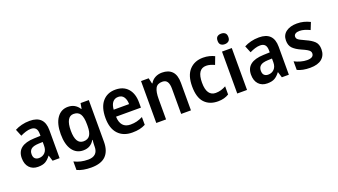

<svg xmlns="http://www.w3.org/2000/svg" viewBox="-76 -1428 4118 2342"><g transform="rotate(-20 1983.0 -257.0)"><path d="M283 -553Q472 -553 472 -364V0H381L358 -74H355Q323 -31 287.5 -10.5Q252 10 191 10Q121 10 79.5 -34.5Q38 -79 38 -158Q38 -325 263 -333L346 -336V-359Q346 -411 325 -433.5Q304 -456 264 -456Q231 -456 196 -445Q161 -434 127 -417L90 -507Q129 -528 178 -540.5Q227 -553 283 -553ZM290 -254Q223 -251 195 -228Q167 -205 167 -162Q167 -123 186 -105Q205 -87 237 -87Q284 -87 315 -118.5Q346 -150 346 -208V-256Z M779 -554Q828 -554 864 -533.5Q900 -513 925 -474H930L942 -544H1049V-3Q1049 116 988 178Q927 240 798 240Q690 240 616 206V95Q658 116 701.5 126Q745 136 796 136Q857 136 889.5 105.5Q922 75 922 15V0Q922 -13 923.5 -34Q925 -55 927 -72H922Q899 -32 863.5 -11Q828 10 778 10Q688 10 636.5 -63Q585 -136 585 -270Q585 -405 637.5 -479.5Q690 -554 779 -554ZM815 -449Q766 -449 740.5 -403Q715 -357 715 -268Q715 -93 818 -93Q875 -93 901 -131.5Q927 -170 927 -250V-274Q927 -365 901 -407Q875 -449 815 -449Z M1395 -553Q1499 -553 1557 -487.5Q1615 -422 1615 -308V-240H1292Q1294 -167 1328 -128Q1362 -89 1427 -89Q1472 -89 1509.5 -98.5Q1547 -108 1587 -128V-27Q1550 -8 1509.5 1Q1469 10 1414 10Q1298 10 1231.5 -61.5Q1165 -133 1165 -268Q1165 -407 1227 -480Q1289 -553 1395 -553ZM1398 -458Q1353 -458 1326 -426Q1299 -394 1294 -330H1494Q1494 -386 1470 -422Q1446 -458 1398 -458Z M2001 -554Q2085 -554 2131 -506Q2177 -458 2177 -357V0H2050V-327Q2050 -387 2030.5 -417.5Q2011 -448 1966 -448Q1902 -448 1878 -402.5Q1854 -357 1854 -264V0H1727V-544H1826L1843 -471H1849Q1872 -512 1912 -533Q1952 -554 2001 -554Z M2527 10Q2417 10 2353.5 -57.5Q2290 -125 2290 -269Q2290 -411 2356.5 -482.5Q2423 -554 2534 -554Q2576 -554 2614 -544.5Q2652 -535 2681 -520L2643 -420Q2617 -432 2589.5 -440Q2562 -448 2536 -448Q2419 -448 2419 -270Q2419 -182 2449 -139Q2479 -96 2535 -96Q2572 -96 2605.5 -106Q2639 -116 2669 -133V-27Q2640 -9 2605 0.5Q2570 10 2527 10Z M2842 -754Q2873 -754 2892.5 -738Q2912 -722 2912 -685Q2912 -649 2892 -633Q2872 -617 2842 -617Q2811 -617 2791.5 -633Q2772 -649 2772 -685Q2772 -723 2791.5 -738.5Q2811 -754 2842 -754ZM2905 -544V0H2778V-544Z M3259 -553Q3448 -553 3448 -364V0H3357L3334 -74H3331Q3299 -31 3263.5 -10.5Q3228 10 3167 10Q3097 10 3055.5 -34.5Q3014 -79 3014 -158Q3014 -325 3239 -333L3322 -336V-359Q3322 -411 3301 -433.5Q3280 -456 3240 -456Q3207 -456 3172 -445Q3137 -434 3103 -417L3066 -507Q3105 -528 3154 -540.5Q3203 -553 3259 -553ZM3266 -254Q3199 -251 3171 -228Q3143 -205 3143 -162Q3143 -123 3162 -105Q3181 -87 3213 -87Q3260 -87 3291 -118.5Q3322 -150 3322 -208V-256Z M3928 -157Q3928 -78 3876 -34Q3824 10 3724 10Q3673 10 3633 2Q3593 -6 3558 -22V-134Q3593 -115 3637 -103Q3681 -91 3719 -91Q3806 -91 3806 -148Q3806 -164 3796.5 -177Q3787 -190 3763 -204Q3739 -218 3695 -237Q3629 -266 3593 -302Q3557 -338 3557 -403Q3557 -475 3610.5 -514.5Q3664 -554 3752 -554Q3799 -554 3840 -543.5Q3881 -533 3921 -513L3884 -421Q3852 -437 3817.5 -447.5Q3783 -458 3752 -458Q3717 -458 3697.5 -445Q3678 -432 3678 -409Q3678 -392 3687.5 -380Q3697 -368 3721.5 -355.5Q3746 -343 3789 -323Q3855 -294 3891.5 -258.5Q3928 -223 3928 -157Z"/></g></svg>

Font: Noto Sans Bengali SemiCondensed SemiBold
Style: Regular
Weight: 600
Width: 4
Designer: Joana Ranito - Universal Thirst; Jelle Bosma - Monotype Design Team
Foundry: Universal Thirst ehf.
Version: Version 3.000; ttfautohint (v1.8.4.7-5d5b)